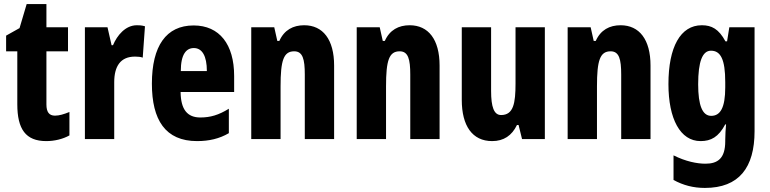

<svg xmlns="http://www.w3.org/2000/svg" viewBox="-20 -749 3781 943"><path d="M250 -181C221 -181 208 -199 208 -236V-497H314V-615H208V-729H111L76 -611L10 -574V-497H65V-237C65 -115 106 -56 207 -56C248 -56 289 -66 321 -84V-199C294 -188 271 -181 250 -181Z M652 -625C596 -625 555 -575 535 -527H528L508 -615H397V-66H541V-345C541 -424 572 -471 643 -471C655 -471 671 -470 681 -466L692 -620C674 -625 663 -625 652 -625Z M931 -624C796 -624 726 -523 726 -338C726 -160 792 -56 948 -56C1007 -56 1058 -68 1104 -95V-215C1054 -184 1013 -172 964 -172C900 -172 868 -211 867 -297H1130V-376C1130 -531 1058 -624 931 -624ZM932 -513C973 -513 996 -474 996 -400H868C868 -483 895 -513 932 -513Z M1474 -625C1420 -625 1376 -602 1352 -548H1342L1327 -615H1214V-66H1358V-325C1358 -453 1373 -497 1425 -497C1467 -497 1477 -458 1477 -383V-66H1621V-427C1621 -555 1566 -625 1474 -625Z M1992 -625C1938 -625 1894 -602 1870 -548H1860L1845 -615H1732V-66H1876V-325C1876 -453 1891 -497 1943 -497C1985 -497 1995 -458 1995 -383V-66H2139V-427C2139 -555 2084 -625 1992 -625Z M2656 -615H2512V-339C2512 -242 2502 -184 2441 -184C2406 -184 2392 -224 2392 -302V-615H2248V-258C2248 -131 2300 -56 2397 -56C2454 -56 2494 -83 2519 -135H2527L2544 -66H2656Z M3028 -625C2974 -625 2930 -602 2906 -548H2896L2881 -615H2768V-66H2912V-325C2912 -453 2927 -497 2979 -497C3021 -497 3031 -458 3031 -383V-66H3175V-427C3175 -555 3120 -625 3028 -625Z M3427 -625C3322 -625 3263 -518 3263 -336C3263 -165 3321 -56 3421 -56C3472 -56 3509 -76 3542 -138H3546C3544 -117 3542 -86 3542 -61V-55C3542 28 3506 55 3445 55C3403 55 3348 44 3288 14V135C3336 161 3385 174 3442 174C3610 174 3686 74 3686 -105V-615H3562L3551 -546H3543C3510 -607 3475 -625 3427 -625ZM3472 -500C3519 -500 3542 -458 3542 -346V-320C3542 -220 3518 -180 3473 -180C3430 -180 3409 -231 3409 -335C3409 -447 3430 -500 3472 -500Z"/></svg>

Font: Noto Sans Malayalam UI ExtraCondensed ExtraBold
Style: Regular
Weight: 800
Width: 2
Designer: Jelle Bosma - Monotype Design Team
Foundry: Monotype Imaging Inc.
Version: Version 2.104